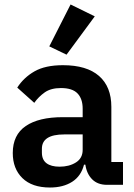

<svg xmlns="http://www.w3.org/2000/svg" viewBox="-20 -825 599 857"><path d="M458 0Q416 0 391.5 -24.5Q367 -49 361 -90H355Q342 -39 302 -13.5Q262 12 203 12Q123 12 80 -30Q37 -72 37 -142Q37 -223 95 -262.5Q153 -302 260 -302H349V-340Q349 -384 326 -408Q303 -432 252 -432Q207 -432 179.5 -412.5Q152 -393 133 -366L57 -434Q86 -479 134 -506.5Q182 -534 261 -534Q367 -534 422 -486Q477 -438 477 -348V-102H529V0ZM246 -81Q289 -81 319 -100Q349 -119 349 -156V-225H267Q167 -225 167 -161V-144Q167 -112 187.5 -96.5Q208 -81 246 -81ZM277 -581 200 -618 295 -805 403 -752Z"/></svg>

Font: IBM Plex Arabic SemiBold
Style: Regular
Weight: 600
Designer: Mike Abbink, Paul van der Laan, Pieter van Rosmalen, Wael Morcos, Khajak Apelian
Foundry: Bold Monday
Version: Version 1.0